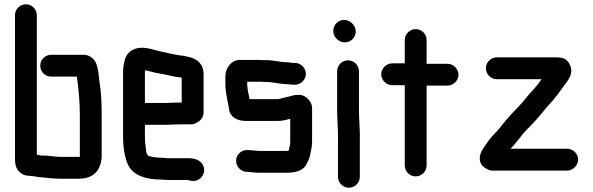

<svg xmlns="http://www.w3.org/2000/svg" viewBox="-20 -781 2770 897"><path d="M219 -423H339C347 -369 353 -307 353 -246V-48H265C231 -48 205 -56 174 -54H173C166 -56 159 -57 152 -58V-710C152 -738 129 -761 101 -761C73 -761 50 -738 50 -710V-46C50 -29 51 -15 54 -6C59 16 84 40 112 40C114 40 117 40 121 41C140 41 160 48 180 48H182C205 51 237 54 265 54H351C395 54 428 34 442 4L450 -16C453 -27 455 -38 455 -50V-245C455 -298 453 -349 445 -397C441 -429 439 -470 425 -493C416 -509 396 -525 371 -525H219C191 -525 168 -502 168 -474C168 -446 191 -423 219 -423Z M816 -200H870C882 -199 895 -204 909 -214C923 -224 931 -238 931 -257V-441C930 -458 925 -473 914 -486C895 -509 867 -515 832 -521L815 -523C810 -524 804 -525 799 -526C779 -529 757 -536 736 -539C706 -546 676 -558 641 -558C603 -558 573 -535 564 -505C560 -492 555 -465 555 -449V-142C555 -91 563 -45 578 -11C603 39 661 58 735 58C745 58 754 60 766 60H858C862 60 866 62 869 63C913 74 950 27 927 -12C915 -33 890 -42 858 -42H758C751 -43 743 -44 735 -44C731 -44 726 -44 720 -45C702 -45 685 -49 671 -54C669 -58 663 -66 663 -74C660 -96 657 -117 657 -143V-198H754C769 -198 802 -200 816 -200ZM754 -300H657V-453L667 -451C682 -448 702 -441 718 -439C746 -434 773 -428 801 -422L818 -420C821 -419 825 -419 829 -418V-302H816C803 -302 769 -300 754 -300Z M1358 -487H1345C1337 -489 1330 -490 1323 -490C1291 -490 1258 -500 1225 -500H1205C1198 -501 1191 -501 1185 -501H1100C1060 -501 1033 -462 1033 -425V-383C1033 -376 1034 -368 1035 -359L1037 -343C1038 -337 1039 -331 1040 -326C1042 -309 1048 -288 1050 -271C1054 -235 1088 -216 1127 -216H1278C1300 -216 1317 -221 1336 -226V-118C1336 -103 1331 -92 1329 -78V-77C1325 -76 1321 -76 1318 -76H1193C1188 -76 1182 -76 1177 -77C1167 -77 1152 -80 1141 -80H1135C1107 -81 1083 -58 1083 -30C1083 -2 1106 21 1133 22H1139C1142 22 1145 22 1148 23L1170 25C1178 26 1186 26 1193 26H1318C1364 26 1400 15 1414 -18L1420 -30C1424 -39 1427 -48 1429 -58C1433 -77 1438 -97 1438 -118V-277C1438 -306 1408 -338 1378 -338C1369 -338 1361 -337 1353 -336C1328 -330 1305 -324 1281 -318H1146C1143 -332 1141 -344 1138 -357L1136 -375C1135 -378 1135 -380 1135 -383V-399H1202C1209 -398 1216 -398 1223 -398C1256 -398 1287 -388 1319 -388C1329 -388 1342 -385 1352 -385H1358C1385 -385 1409 -409 1409 -436C1409 -463 1386 -487 1358 -487Z M1555 -448V-265C1555 -217 1561 -168 1559 -123V45C1559 73 1582 96 1610 96C1638 96 1661 73 1661 45V-122C1663 -168 1657 -218 1657 -265V-448C1657 -476 1634 -499 1606 -499C1578 -499 1555 -476 1555 -448ZM1537 -636C1537 -607 1563 -583 1591 -583C1619 -583 1642 -606 1642 -634C1642 -663 1616 -688 1587 -688C1559 -688 1537 -664 1537 -636Z M1871 -594V-485H1812C1785 -485 1761 -461 1761 -434C1761 -407 1785 -383 1812 -383H1871V-8C1871 20 1894 43 1922 43C1950 43 1973 20 1973 -8V-381H2071C2098 -381 2122 -405 2122 -432C2122 -459 2098 -483 2071 -483H1973V-594C1973 -622 1950 -645 1922 -645C1894 -645 1871 -622 1871 -594Z M2301 -411H2510C2498 -394 2488 -380 2474 -365C2449 -340 2424 -304 2399 -279C2381 -261 2363 -241 2347 -223C2329 -203 2313 -179 2295 -161C2273 -139 2253 -112 2236 -85C2219 -60 2213 -23 2239 -2C2254 10 2268 16 2281 16H2630C2657 16 2681 -9 2681 -36C2681 -63 2657 -86 2630 -86H2365C2380 -101 2393 -117 2407 -135C2424 -159 2450 -185 2471 -206C2497 -233 2523 -268 2548 -295C2571 -319 2594 -352 2614 -379C2635 -408 2665 -440 2639 -485C2626 -507 2609 -513 2578 -513H2301C2273 -513 2250 -490 2250 -462C2250 -434 2273 -411 2301 -411Z"/></svg>

Font: Electronic
Style: UltBlk
Weight: 500
Version: Version 1.011